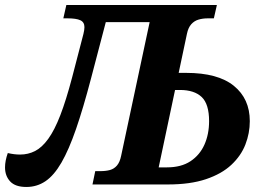

<svg xmlns="http://www.w3.org/2000/svg" viewBox="-63 -734 1056 764"><path d="M42 10Q-2 10 -22.5 -12Q-43 -34 -43 -68Q-43 -94 -32 -125Q-19 -122 -7 -120.5Q5 -119 17 -119Q49 -119 76.5 -133Q104 -147 129 -181.5Q154 -216 177 -275.5Q200 -335 224 -426L269 -599Q271 -607 272 -614Q273 -621 273 -626Q273 -646 256.5 -653.5Q240 -661 206 -661H189L201 -714H616L597 -646H358L299 -421Q268 -303 239.5 -220.5Q211 -138 181.5 -87Q152 -36 118 -13Q84 10 42 10ZM305 0 316 -53H336Q358 -53 374.5 -57.5Q391 -62 402.5 -75.5Q414 -89 419 -114L547 -714H800L788 -661H764Q744 -661 727 -656Q710 -651 698 -637.5Q686 -624 681 -600L554 0ZM491 0 505 -68H601Q658 -68 695 -92.5Q732 -117 750.5 -158.5Q769 -200 769 -252Q769 -320 739.5 -348Q710 -376 653 -376H574L588 -444H678Q804 -444 867.5 -392.5Q931 -341 931 -252Q931 -204 913.5 -159Q896 -114 857.5 -78Q819 -42 756.5 -21Q694 0 605 0Z"/></svg>

Font: Noto Serif
Style: Italic
Weight: 400
Italic angle: -12°
Designer: Monotype Design Team
Foundry: Monotype Imaging Inc.
Version: Version 2.013